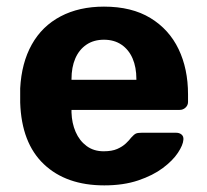

<svg xmlns="http://www.w3.org/2000/svg" viewBox="-20 -550 625 580"><path d="M295 10Q180 10 112.5 -54Q45 -118 41 -240Q41 -248 41 -261.5Q41 -275 41 -283Q45 -360 76 -415.5Q107 -471 163 -500.5Q219 -530 294 -530Q378 -530 434.5 -495.5Q491 -461 519.5 -401.5Q548 -342 548 -265V-242Q548 -232 540.5 -225Q533 -218 523 -218H196Q196 -217 196 -214.5Q196 -212 196 -210Q197 -178 208.5 -151.5Q220 -125 241.5 -109Q263 -93 293 -93Q318 -93 334 -100Q350 -107 360.5 -117Q371 -127 376 -134Q385 -144 390.5 -146.5Q396 -149 408 -149H512Q522 -149 528.5 -143.5Q535 -138 534 -128Q533 -112 517.5 -88.5Q502 -65 472 -42.5Q442 -20 397.5 -5Q353 10 295 10ZM196 -309H392V-311Q392 -347 380.5 -373.5Q369 -400 347 -415Q325 -430 294 -430Q263 -430 241 -415Q219 -400 207.5 -373.5Q196 -347 196 -311Z"/></svg>

Font: Rubik Light SemiBold
Style: Regular
Weight: 600
Version: Version 2.300;gftools[0.9.30]